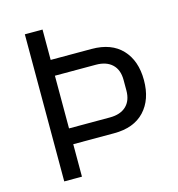

<svg xmlns="http://www.w3.org/2000/svg" viewBox="-104 -789 815 880"><g transform="rotate(-15 303.0 -349.0)"><path d="M93 0V-698H177V-554H371Q465 -554 515.5 -500Q566 -446 566 -354Q566 -262 515.5 -208Q465 -154 371 -154H177V0ZM177 -229H371Q421 -229 448.5 -255Q476 -281 476 -329V-379Q476 -427 448.5 -453Q421 -479 371 -479H177Z"/></g></svg>

Font: IBM Plex Thai
Style: Regular
Weight: 400
Designer: Mike Abbink, Paul van der Laan, Pieter van Rosmalen, Ben Mitchell, Mark Frömberg
Foundry: Bold Monday
Version: Version 1.0